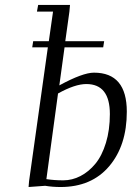

<svg xmlns="http://www.w3.org/2000/svg" viewBox="-20 -749 533 774"><path d="M95.2 4.9 97.2 -19 172.9 -558.1H109.9L113.8 -583H176.8L193.8 -702.1H128.9L133.8 -729H262.2L259.8 -702.1L243.2 -583H399.9L396 -558.1H240.2L219.2 -404.8Q313.5 -456.1 358.9 -456.1Q491.2 -456.1 491.2 -298.8Q491.2 -162.6 420.2 -78.9Q349.1 4.9 224.1 4.9Q191.9 4.9 162.1 0ZM167 -26.9Q199.2 -22 234.9 -22Q271 -22 304.4 -39.3Q337.9 -56.6 364.5 -88.9Q391.1 -121.1 407 -173.1Q422.9 -225.1 422.9 -289.1Q422.9 -410.2 328.1 -410.2Q282.2 -410.2 213.9 -372.1Z"/></svg>

Font: Dehuti
Style: Italic
Weight: 400
Version: Version 1.2